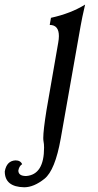

<svg xmlns="http://www.w3.org/2000/svg" viewBox="-118 -542 415 816"><path d="M-15.1 253.9Q-97.7 252.4 -97.7 186.5Q-89.8 141.6 -52.2 139.6Q-30.8 139.6 -23.9 155.8Q-36.6 163.6 -40 182.6Q-40 206.1 -6.8 206.1Q69.3 200.2 69.3 85.4Q69.3 69.8 66.9 58.1Q65.9 53.2 65.9 44.4Q65.9 12.2 79.6 -73.7L129.4 -360.4Q132.3 -376.5 132.3 -388.7Q132.3 -436 93.3 -436L98.6 -466.3Q183.1 -484.9 243.7 -522.5Q230 -463.4 224.6 -431.6L140.1 46.9Q116.2 181.6 71 217.8Q25.9 253.9 -15.1 253.9Z"/></svg>

Font: Kelvinch
Style: Italic
Weight: 400
Italic angle: -10°
Designer: Paul James Miller
Foundry: High-Logic / Made with FontCreator
Version: Version 3.40;July 22, 2017;FontCreator 11.0.0.2388 64-bit